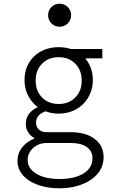

<svg xmlns="http://www.w3.org/2000/svg" viewBox="-20 -804 640 1034"><path d="M441 -464V-490H531V-540H325ZM264 -242Q199 -242 159 -213Q119 -184 119 -137Q119 -112 131 -92.5Q143 -73 164 -61V-57Q123 -41 98.5 -9.5Q74 22 74 63Q74 95 90.5 122Q107 149 137 168.5Q167 188 208.5 199Q250 210 299 210Q352 210 395.5 197.5Q439 185 471 163Q503 141 520.5 110.5Q538 80 538 43Q538 -19 490.5 -55.5Q443 -92 362 -92H229Q205 -92 189.5 -106.5Q174 -121 174 -144Q174 -174 201.5 -193Q229 -212 274 -212L270 -225L267 -233ZM232 -34H362Q417 -34 447.5 -12Q478 10 478 49Q478 100 430 130Q382 160 301 160Q223 160 176 132Q129 104 129 57Q129 38 137 21.5Q145 5 159 -7.5Q173 -20 191.5 -27Q210 -34 232 -34ZM112 -373Q112 -334 126 -301Q140 -268 164.5 -243.5Q189 -219 223 -205.5Q257 -192 296 -192Q335 -192 369 -205.5Q403 -219 427.5 -243.5Q452 -268 466 -301Q480 -334 480 -373Q480 -412 466.5 -444.5Q453 -477 428.5 -500.5Q404 -524 370 -537Q336 -550 296 -550Q256 -550 222 -537Q188 -524 163.5 -500.5Q139 -477 125.5 -444.5Q112 -412 112 -373ZM296 -244Q241 -244 206.5 -279Q172 -314 172 -370Q172 -426 206.5 -461Q241 -496 296 -496Q351 -496 385.5 -461Q420 -426 420 -370Q420 -314 385.5 -279Q351 -244 296 -244ZM239 -722Q239 -696 257 -678Q275 -660 301 -660Q327 -660 345 -678Q363 -696 363 -722Q363 -748 345 -766Q327 -784 301 -784Q275 -784 257 -766Q239 -748 239 -722Z"/></svg>

Font: CommitMonoV142 ExtLt
Style: Regular
Weight: 200
Monospace: yes
Designer: Eigil Nikolajsen
Foundry: Eigil Nikolajsen
Version: Version 1.142